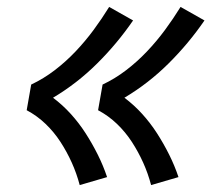

<svg xmlns="http://www.w3.org/2000/svg" viewBox="-20 -621 640 554"><path d="M416 -87Q407 -121 393 -152Q379 -183 360.5 -211.5Q342 -240 317.5 -263.5Q293 -287 263 -303L276 -377Q312 -394 344 -418.5Q376 -443 404 -472.5Q432 -502 456 -534.5Q480 -567 501 -601L570 -562Q524 -495 466 -437.5Q408 -380 339 -339Q367 -318 390.5 -292Q414 -266 433 -236.5Q452 -207 468 -175Q484 -143 495 -110ZM210 -87Q201 -121 187 -152Q173 -183 154.5 -211.5Q136 -240 111.5 -263.5Q87 -287 57 -303L70 -377Q106 -394 138 -418.5Q170 -443 198 -472.5Q226 -502 250 -534.5Q274 -567 295 -601L364 -562Q318 -495 260 -437.5Q202 -380 133 -339Q161 -318 184.5 -292Q208 -266 227 -236.5Q246 -207 262 -175Q278 -143 289 -110Z"/></svg>

Font: Iosevka Slab Extended
Style: Italic
Weight: 400
Width: 7
Italic angle: -9°
Monospace: yes
Designer: Belleve Invis
Foundry: Belleve Invis
Version: Version 11.1.0; ttfautohint (v1.8.3)